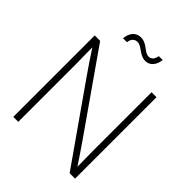

<svg xmlns="http://www.w3.org/2000/svg" viewBox="-252 -1069 1213 1213"><g transform="rotate(45 354.5 -463.0)"><path d="M78.6 0H123V-508.3C123 -549.3 122.1 -601.6 121.1 -663.6C161.1 -603 196.8 -549.3 226.1 -507.8L582 0H630.4V-727.5H586.4V-202.6C586.4 -164.1 587.4 -110.4 587.9 -63.5C555.7 -111.8 522.9 -161.6 494.6 -201.7L127 -727.5H78.6ZM418 -838.9C458.5 -838.9 486.3 -870.6 492.2 -921.4H457.5C451.2 -887.7 436.5 -873.5 412.6 -873.5C375 -873.5 350.6 -925.8 293.9 -925.8C249 -925.8 221.2 -890.1 217.8 -841.3H252.9C255.4 -870.1 272 -890.1 299.3 -890.1C336.9 -890.1 366.2 -838.9 418 -838.9Z"/></g></svg>

Font: Raveo Display Display ExLight
Style: Regular
Weight: 200
Designer: Jakub Foglar, Rasmus Andersson (Inter)
Foundry: Jakubfoglar.com
Version: Version 1.100;Glyphs 3.2.3 (3260)